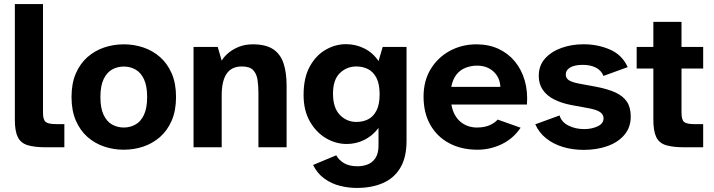

<svg xmlns="http://www.w3.org/2000/svg" viewBox="-20 -728 3531 949"><path d="M208.9 0Q150.7 0 116.6 -10.4Q82.5 -20.8 67.9 -50.4Q53.4 -79.9 53.4 -135.9V-708H192.6V-170.2Q192.6 -135.8 205.8 -125.2Q218.9 -114.6 256.7 -114.6H298.1V0Z M591.8 12Q541.5 12 495.4 -3.4Q449.4 -18.8 412.8 -50.7Q376.3 -82.6 354.9 -132Q333.5 -181.4 333.5 -248.4Q333.5 -316.2 354.9 -365.2Q376.3 -414.2 412.8 -446.2Q449.4 -478.1 495.4 -493.5Q541.5 -508.9 591.8 -508.9Q642.1 -508.9 688.2 -493.5Q734.2 -478.1 770.8 -446.2Q807.3 -414.2 828.7 -365.2Q850.1 -316.2 850.1 -248.4Q850.1 -181.4 828.7 -132Q807.3 -82.6 770.8 -50.7Q734.2 -18.8 688.2 -3.4Q642.1 12 591.8 12ZM591.8 -97.7Q623.3 -97.7 649.5 -112.4Q675.7 -127 691.5 -160.2Q707.3 -193.4 707.3 -248.4Q707.3 -303.5 691.5 -336.7Q675.7 -369.9 649.5 -384.5Q623.3 -399.1 591.8 -399.1Q560.5 -399.1 534.2 -384.5Q507.9 -369.9 492.1 -336.7Q476.3 -303.5 476.3 -248.4Q476.3 -193.4 492.1 -160.2Q507.9 -127 534.2 -112.4Q560.5 -97.7 591.8 -97.7Z M936.6 0V-496H1056.2L1075.8 -428.3Q1087.4 -448.2 1108.9 -466.3Q1130.4 -484.4 1160.9 -496.7Q1191.4 -508.9 1230.1 -508.9Q1293.4 -508.9 1329.8 -484.9Q1366.2 -460.9 1381.4 -415.1Q1396.6 -369.4 1396.6 -304.3V0H1257.3V-268.7Q1257.3 -304.3 1252.8 -333.9Q1248.2 -363.6 1231.2 -381.5Q1214.2 -399.5 1175.1 -399.5Q1124.7 -399.5 1100.2 -363.7Q1075.8 -327.9 1075.8 -257.6V0Z M1743.3 200.9Q1702.5 200.9 1660.9 190.7Q1619.2 180.4 1583.9 155.2Q1548.5 130 1527.4 87.4L1641.9 39.6Q1655.3 63.7 1681.1 78.8Q1706.9 93.8 1747.7 93.8Q1774.1 93.8 1797.7 84.6Q1821.2 75.3 1836.1 52.6Q1850.9 29.9 1850.9 -9V-95.6Q1820.6 -55.8 1779.8 -36.1Q1738.9 -16.3 1693.8 -16.3Q1639.6 -16.3 1590.8 -45.2Q1541.9 -74.1 1511.2 -128.4Q1480.5 -182.7 1480.5 -258.4Q1480.5 -344.1 1511.2 -399.5Q1541.9 -454.9 1589.9 -482.3Q1637.9 -509.7 1689.7 -509.7Q1738.9 -509.7 1781.4 -488.2Q1823.9 -466.7 1850.9 -426.1L1871.5 -496H1989.4V-31.6Q1989.4 49.9 1958.7 101.3Q1928.1 152.7 1872.7 176.8Q1817.2 200.9 1743.3 200.9ZM1741.6 -125.3Q1773.1 -125.3 1798.9 -138Q1824.7 -150.7 1840.5 -180.8Q1856.4 -210.9 1856.4 -261.7Q1856.4 -313.3 1840.5 -343.4Q1824.7 -373.4 1798.9 -386.5Q1773.1 -399.5 1741.6 -399.5Q1693.6 -399.5 1659.7 -366.6Q1625.9 -333.7 1625.9 -264.9Q1625.9 -195.4 1659.7 -160.3Q1693.6 -125.3 1741.6 -125.3Z M2340.1 12Q2260.4 12 2200.3 -20.1Q2140.2 -52.1 2106.9 -111Q2073.5 -169.9 2073.5 -250.2Q2073.5 -329.2 2109.2 -387.2Q2144.8 -445.1 2204.2 -477Q2263.6 -508.9 2334.8 -508.9Q2395.4 -508.9 2443.7 -486.6Q2491.9 -464.3 2525.1 -424Q2558.2 -383.7 2573.8 -329.2Q2589.3 -274.8 2584.5 -211.2H2211.1Q2216.7 -180.1 2229.1 -158.6Q2241.6 -137.2 2258.9 -123.7Q2276.2 -110.1 2296.4 -103.9Q2316.6 -97.7 2336.8 -97.7Q2373.1 -97.7 2399.2 -108.8Q2425.2 -119.9 2439.8 -137L2553.3 -96.7Q2516.6 -42.4 2459.7 -15.2Q2402.7 12 2340.1 12ZM2210.4 -298.5H2453.3Q2451.6 -331.1 2436.2 -354.5Q2420.7 -378 2395.7 -390.8Q2370.7 -403.6 2338.1 -403.6Q2309.1 -403.6 2282.3 -393.4Q2255.5 -383.3 2236.9 -360.5Q2218.2 -337.7 2210.4 -298.5Z M2865.5 12.8Q2809.5 12.8 2761.5 -1.9Q2713.5 -16.6 2678.6 -44.9Q2643.6 -73.2 2625.8 -113.6L2745.8 -157.4Q2755.2 -124.6 2789.9 -107.2Q2824.7 -89.9 2867.3 -89.9Q2904.9 -89.9 2934.1 -103.6Q2963.2 -117.2 2963.2 -143.3Q2963.2 -162.3 2945.3 -174.4Q2927.4 -186.6 2882.2 -194.5L2802.2 -209.1Q2755.4 -218.3 2719.4 -236.3Q2683.5 -254.4 2663.2 -283.4Q2642.9 -312.4 2642.9 -353Q2642.9 -404.1 2674.2 -438.9Q2705.4 -473.6 2755.8 -491.4Q2806.2 -509.2 2863.9 -509.2Q2934.1 -509.2 2994.4 -483.3Q3054.7 -457.4 3082.6 -396.3L2962.9 -352.7Q2951.6 -380.4 2925 -393.9Q2898.4 -407.4 2860.4 -407.4Q2820 -407.4 2798.2 -394.3Q2776.4 -381.3 2776.4 -359.9Q2776.4 -341.8 2791.3 -331.8Q2806.2 -321.7 2841.1 -315L2924.3 -299.6Q2982.8 -288.6 3021.2 -271.2Q3059.6 -253.7 3078.6 -225.2Q3097.6 -196.7 3097.6 -152.2Q3097.6 -98.2 3066.1 -61.3Q3034.6 -24.4 2982.2 -5.8Q2929.8 12.8 2865.5 12.8Z M3364.4 0Q3306.1 0 3272 -10.3Q3238 -20.6 3223.6 -50.5Q3209.3 -80.3 3209.3 -137V-389.2H3126.9V-496H3209.3V-620H3348.5V-496H3455.6V-389.2H3348.5V-172.1Q3348.5 -135.8 3361.2 -125.2Q3374 -114.6 3410.1 -114.6H3455.6V0Z"/></svg>

Font: Atkinson Hyperlegible Next
Style: Regular
Weight: 400
Designer: Elliott Scott, Megan Eiswerth, Linus Boman, Theodore Petrosky, Letters from Sweden
Foundry: Applied Design Works, Letters from Sweden
Version: Version 2.001